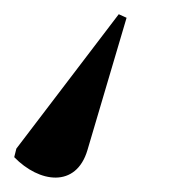

<svg xmlns="http://www.w3.org/2000/svg" viewBox="-100 -54 245 270"><path d="M67 -34 -77 155 -80 167C-45 203 7 211 23 157L78 -29Z"/></svg>

Font: Noto Serif Display Condensed Medium
Style: Italic
Weight: 500
Width: 3
Italic angle: -12°
Designer: Monotype Design Team
Foundry: Monotype Imaging Inc.
Version: Version 2.009